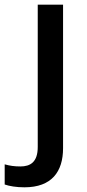

<svg xmlns="http://www.w3.org/2000/svg" viewBox="-78 -559 372 819"><path d="M26 240C143 240 191 173 191 73V-539H83V68C83 133 51 151 9 151C-17 151 -37 148 -58 142V228C-38 235 -8 240 26 240Z"/></svg>

Font: Noto Sans Lisu Medium
Style: Regular
Weight: 500
Designer: Monotype Design Team. David Williams.
Foundry: Monotype Imaging Inc.
Version: Version 2.102